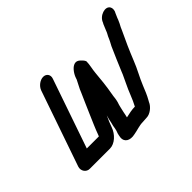

<svg xmlns="http://www.w3.org/2000/svg" viewBox="-122 -761 1048 1048"><g transform="rotate(-45 402.0 -237.0)"><path d="M212 -470 61 -33C52 -6 71 21 98 20H253C290 20 328 -15 342 -56L350 -77C355 -92 362 -103 369 -121C365 -110 360 -87 358 -76L353 -56C352 -49 351 -43 350 -38C349 -34 348 -30 347 -25L341 -8C339 1 337 9 336 18C333 49 360 69 403 59C429 55 455 44 483 44C492 44 506 42 514 42C541 42 573 16 583 -9C584 -11 586 -14 588 -18C603 -44 612 -68 624 -97C642 -142 666 -181 684 -228C706 -283 731 -339 756 -391L763 -407C771 -421 775 -430 782 -446C786 -459 793 -471 797 -482L801 -490C805 -502 805 -513 800 -522C784 -551 726 -533 712 -493L708 -486C704 -474 697 -462 693 -450C689 -438 684 -431 679 -421L671 -403C668 -397 663 -386 654 -370C633 -323 615 -281 595 -233C591 -222 586 -211 581 -201L566 -169C546 -130 532 -84 511 -46C488 -46 461 -40 439 -35C443 -48 443 -56 446 -68C451 -88 454 -108 462 -130C468 -151 467 -165 471 -184C480 -233 485 -282 489 -329C491 -355 499 -382 499 -407C499 -408 498 -411 495 -416C492 -421 487 -426 482 -431C474 -439 460 -452 439 -442C421 -434 401 -407 393 -381L391 -375C384 -360 373 -341 366 -326L358 -307C342 -270 324 -231 308 -193C292 -155 273 -114 260 -77L257 -70H164L302 -470C311 -495 296 -515 272 -515C248 -515 221 -495 212 -470Z"/></g></svg>

Font: Electronic
Style: BlkSuIt
Weight: 900
Version: Version 1.011